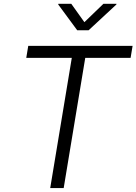

<svg xmlns="http://www.w3.org/2000/svg" viewBox="-20 -962 698 982"><path d="M114.3 -666 124.5 -727.5H658.2L647.9 -666H416L305.7 0H236.8L347.2 -666ZM344.7 -942.4 411.6 -848.6 508.8 -942.4H575.7L575.2 -939L433.1 -807.1H375L277.8 -939L278.3 -942.4Z"/></svg>

Font: Inter 17pt Light
Style: Italic
Weight: 300
Italic angle: -9.3988°
Version: Version 4.001;git-66647c0bb